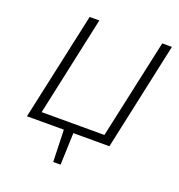

<svg xmlns="http://www.w3.org/2000/svg" viewBox="-150 -782 1024 1101"><g transform="rotate(20 362.5 -231.5)"><path d="M652 -658H711L569 0H349L342 195H297L291 0H66L209 -658H268L137 -51H520Z"/></g></svg>

Font: EauTestText Semilight
Style: Italic
Weight: 300
Italic angle: -12°
Designer: Christian Thalmann (Catharsis Fonts)
Version: Version 0.001;PS 000.001;hotconv 1.0.88;makeotf.lib2.5.64775